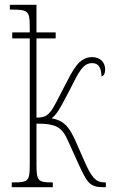

<svg xmlns="http://www.w3.org/2000/svg" viewBox="-20 -780 473 800"><path d="M29 0H200V-20H197C138 -20 132 -26 132 -96V-265C218 -265 239 -248 264 -192L302 -108C342 -20 352 0 410 0H421V-20H414C379 -20 360 -43 331 -110L291 -201C268 -248 250 -277 195 -287C221 -305 242 -352 274 -412C308 -479 325 -517 364 -517C391 -517 402 -498 403 -461C411 -464 418 -471 418 -491C418 -519 399 -542 364 -542C308 -542 284 -488 250 -423C223 -372 205 -332 189 -313C176 -299 167 -290 132 -290V-620H212V-645H132V-760H21V-740H28C99 -740 104 -734 104 -664V-645H31V-620H104V-95C104 -26 98 -20 37 -20H29Z"/></svg>

Font: Noto Serif ExtraCondensed Thin
Style: Regular
Weight: 100
Width: 2
Designer: Monotype Design Team
Foundry: Monotype Imaging Inc.
Version: Version 2.013